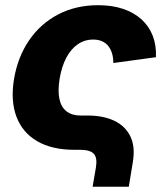

<svg xmlns="http://www.w3.org/2000/svg" viewBox="-20 -568 629 728"><path d="M331.1 140.1 343.8 66.4Q349.6 29.8 335.4 14.9Q321.3 0 283.7 0H261.7Q177.2 0 121.3 -32.5Q65.4 -64.9 42.5 -125.2Q19.5 -185.5 33.2 -268.6Q47.4 -352.5 90.6 -415.5Q133.8 -478.5 200.7 -513.4Q267.6 -548.3 352.1 -548.3Q405.3 -548.3 446.5 -534.4Q487.8 -520.5 516.4 -494.6Q544.9 -468.8 559.1 -432.4Q573.2 -396 571.3 -351.1L409.7 -329.1Q409.7 -350.1 404.5 -366.5Q399.4 -382.8 389.9 -394.3Q380.4 -405.8 366.2 -411.9Q352.1 -418 333.5 -418Q300.8 -418 274.9 -400.1Q249 -382.3 231.4 -349.1Q213.9 -315.9 206.1 -269.5Q198.7 -223.6 205.3 -192.6Q211.9 -161.6 232.4 -145.8Q252.9 -129.9 285.6 -129.9H313Q371.1 -129.9 412.8 -110.4Q454.6 -90.8 474.1 -51.3Q493.7 -11.7 483.4 48.3L468.3 140.1Z"/></svg>

Font: Inter 17pt ExtraBold
Style: Italic
Weight: 800
Italic angle: -9.3988°
Version: Version 4.001;git-66647c0bb